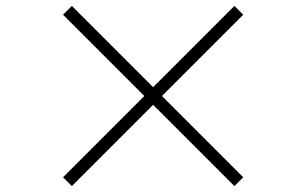

<svg xmlns="http://www.w3.org/2000/svg" viewBox="-20 -694 1040 652"><path d="M224 -62 194 -92 470 -368 194 -644 224 -674 500 -398 776 -674 806 -644 530 -368 806 -92 776 -62 500 -338Z"/></svg>

Font: Noto Serif JP
Style: Regular
Weight: 200
Designer: Ryoko NISHIZUKA 西塚涼子 (kana & ideographs); Frank Grießhammer (Latin, Greek & Cyrillic); Wenlong ZHANG 张文龙 (bopomofo); San
Foundry: Adobe
Version: Version 2.001;hotconv 1.1.0;makeotfexe 2.6.0